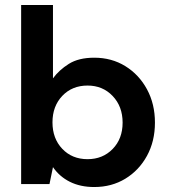

<svg xmlns="http://www.w3.org/2000/svg" viewBox="-20 -740 692 772"><path d="M359 12Q303 12 261 -9Q219 -30 193 -68L179 0H65V-720H193V-425Q217 -458 256.5 -483Q296 -508 359 -508Q429 -508 484 -474Q539 -440 571 -381Q603 -322 603 -247Q603 -172 571 -113.5Q539 -55 484 -21.5Q429 12 359 12ZM332 -100Q393 -100 433 -141Q473 -182 473 -247Q473 -312 433 -354Q393 -396 332 -396Q270 -396 230.5 -354.5Q191 -313 191 -248Q191 -183 230.5 -141.5Q270 -100 332 -100Z"/></svg>

Font: Firefly Display
Style: Bold
Weight: 700
Designer: Colophon Foundry, Jonny Pinhorn
Foundry: Colophon Foundry
Version: Version 1.200; ttfautohint (v1.8.3)